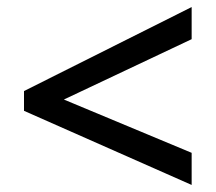

<svg xmlns="http://www.w3.org/2000/svg" viewBox="-20 -634 612 544"><path d="M523 -110 48 -320V-376L523 -614V-523L161 -352L523 -201Z"/></svg>

Font: Noto Sans Kawi Medium
Style: Regular
Weight: 500
Designer: Fadhl Haqq
Version: Version 1.000